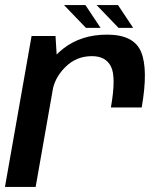

<svg xmlns="http://www.w3.org/2000/svg" viewBox="-28 -734 638 754"><path d="M407.5 -312H528.5Q554.5 -460.5 526.5 -529.2Q498.5 -598 392.5 -598Q291 -598 221 -543.5Q206.5 -532 194.5 -520L190 -592.5H96L-8.5 0H112L180.5 -389Q192 -435 230.5 -472.5Q272.5 -513.5 333.5 -513.5Q387.5 -513.5 408 -472.2Q428.5 -431 407.5 -312ZM437.5 -624.5H495L435.5 -714H351.5ZM309.5 -624.5H367L307.5 -714H223.5Z"/></svg>

Font: Anybody Thin Medium
Style: Italic
Weight: 500
Italic angle: -10°
Version: Version 1.113;gftools[0.9.25]